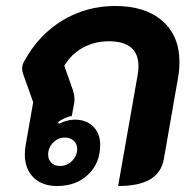

<svg xmlns="http://www.w3.org/2000/svg" viewBox="-20 -613 648 642"><path d="M63 -97Q63 -113 66 -129L91 -271L59 -361Q54 -374 54 -385Q54 -397 62 -410Q110 -497 189.5 -545Q269 -593 365 -593Q466 -593 523 -543Q580 -493 580 -406Q580 -380 576 -357L528 -82Q520 -36 482.5 -13.5Q445 9 375 9L440 -361Q443 -378 443 -391Q443 -475 344 -475Q297 -475 258 -454Q219 -433 195 -393L224 -311Q229 -294 229 -281Q229 -272 228 -268L220 -225Q210 -224 197 -218Q184 -212 174 -205L177 -199Q205 -213 230 -213Q268 -213 291.5 -190Q315 -167 315 -129Q315 -68 275 -29.5Q235 9 171 9Q121 9 92 -19.5Q63 -48 63 -97ZM238 -115Q238 -132 226.5 -142.5Q215 -153 197 -153Q174 -153 157.5 -136Q141 -119 141 -96Q141 -79 152 -68.5Q163 -58 181 -58Q204 -58 221 -75Q238 -92 238 -115Z"/></svg>

Font: K2D ExtraBold
Style: Italic
Weight: 800
Italic angle: -10°
Designer: Katatrad Aksorn Co.,Ltd.
Foundry: Cadson Demak Co.,Ltd.
Version: Version 1.000; ttfautohint (v1.6)